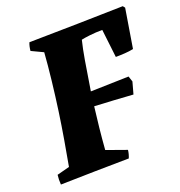

<svg xmlns="http://www.w3.org/2000/svg" viewBox="-123 -767 822 877"><g transform="rotate(-20 288.5 -328.5)"><path d="M25 6Q23 -18 26 -41L87 -57Q97 -111 108.5 -178.5Q120 -246 129 -309Q139 -379 147.5 -454.5Q156 -530 160 -588L103 -615Q105 -637 112 -654Q232 -656 346.5 -658Q461 -660 569 -663L577 -653L546 -463Q527 -459 504 -457.5Q481 -456 460 -456L444 -593Q412 -593 382.5 -589.5Q353 -586 341 -583Q331 -543 322 -489.5Q313 -436 299 -347L484 -352L493 -325L477 -267Q434 -270 383.5 -273Q333 -276 290 -278Q284 -231 278.5 -178.5Q273 -126 269 -73L367 -38Q365 -19 357 0Q273 1 190 2.5Q107 4 25 6Z"/></g></svg>

Font: Labrada ExtraBold
Style: Italic
Weight: 800
Italic angle: -7°
Designer: Mercedes Jáuregui
Foundry: Omnibus-Type Team
Version: Version 1.000; ttfautohint (v1.8.4.7-5d5b)